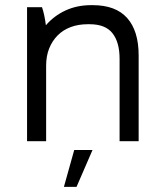

<svg xmlns="http://www.w3.org/2000/svg" viewBox="-20 -548 633 745"><path d="M85 0H159V-293Q159 -331 171 -360.5Q183 -390 204 -411Q225 -432 254.5 -443Q284 -454 320 -454H328Q389 -454 416.5 -419Q444 -384 444 -320V0H518V-333Q518 -428 473.5 -478Q429 -528 340 -528H333Q279 -528 234.5 -507.5Q190 -487 158 -450Q156 -467 152 -486.5Q148 -506 143 -520H85ZM228 177H277L339 34H268Z"/></svg>

Font: Fixel Variable
Style: Regular
Weight: 100
Width: 3
Designer: AlfaBravo + MacPaw
Foundry: Kyrylo Tkachov, Marchela Mozhyna, Serhii Makarenko, Maria Weinstein, Zakhar Kryvoshyya
Version: Version 1.211